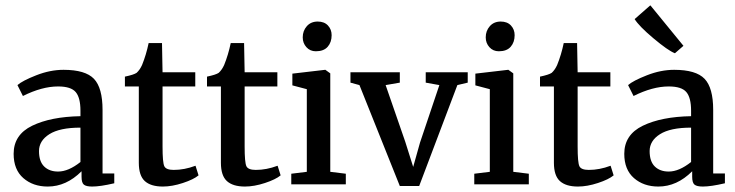

<svg xmlns="http://www.w3.org/2000/svg" viewBox="-20 -676 2695 704"><path d="M30 -112Q30 -182 98 -215Q166 -248 275 -250V-270Q275 -318 257.5 -338.5Q240 -359 193 -359Q134 -359 64 -324L44 -364Q62 -380 113 -400Q164 -420 213 -420Q293 -420 324.5 -387Q356 -354 356 -273V-40H399V-4Q348 8 318 8Q296 8 287.5 1Q279 -6 279 -28V-48Q223 8 155 8Q101 8 65.5 -23Q30 -54 30 -112ZM193 -47Q231 -47 275 -82V-208Q199 -208 161 -184Q123 -160 123 -122Q123 -84 142 -65.5Q161 -47 193 -47Z M489 -79V-359H438V-395Q471 -402 481 -409Q493 -420 501 -438Q516 -475 525 -518H574L576 -411H696V-359H576V-139Q576 -80 582.5 -66.5Q589 -53 617 -53Q656 -53 696 -68H697L708 -33Q690 -18 650.5 -5Q611 8 577 8Q533 8 511 -12Q489 -32 489 -79Z M790 -79V-359H739V-395Q772 -402 782 -409Q794 -420 802 -438Q817 -475 826 -518H875L877 -411H997V-359H877V-139Q877 -80 883.5 -66.5Q890 -53 918 -53Q957 -53 997 -68H998L1009 -33Q991 -18 951.5 -5Q912 8 878 8Q834 8 812 -12Q790 -32 790 -79Z M1048 0V-39L1105 -46V-349L1052 -363V-406L1172 -420H1173L1191 -407V-46L1248 -39V0ZM1138 -488Q1117 -488 1103.5 -503Q1090 -518 1090 -539Q1090 -563 1105 -580Q1120 -597 1145 -597Q1169 -597 1182.5 -582.5Q1196 -568 1196 -547Q1196 -521 1181.5 -504.5Q1167 -488 1138 -488Z M1446 6 1298 -364 1265 -373V-411H1446V-373L1394 -364L1466 -156L1495 -64L1520 -153L1591 -364L1541 -373V-411H1695V-373L1657 -364L1517 6Z M1719 0V-39L1776 -46V-349L1723 -363V-406L1843 -420H1844L1862 -407V-46L1919 -39V0ZM1809 -488Q1788 -488 1774.5 -503Q1761 -518 1761 -539Q1761 -563 1776 -580Q1791 -597 1816 -597Q1840 -597 1853.5 -582.5Q1867 -568 1867 -547Q1867 -521 1852.5 -504.5Q1838 -488 1809 -488Z M2011 -79V-359H1960V-395Q1993 -402 2003 -409Q2015 -420 2023 -438Q2038 -475 2047 -518H2096L2098 -411H2218V-359H2098V-139Q2098 -80 2104.5 -66.5Q2111 -53 2139 -53Q2178 -53 2218 -68H2219L2230 -33Q2212 -18 2172.5 -5Q2133 8 2099 8Q2055 8 2033 -12Q2011 -32 2011 -79Z M2269 -112Q2269 -182 2337 -215Q2405 -248 2514 -250V-270Q2514 -318 2496.5 -338.5Q2479 -359 2432 -359Q2373 -359 2303 -324L2283 -364Q2301 -380 2352 -400Q2403 -420 2452 -420Q2532 -420 2563.5 -387Q2595 -354 2595 -273V-40H2638V-4Q2587 8 2557 8Q2535 8 2526.5 1Q2518 -6 2518 -28V-48Q2462 8 2394 8Q2340 8 2304.5 -23Q2269 -54 2269 -112ZM2432 -47Q2470 -47 2514 -82V-208Q2438 -208 2400 -184Q2362 -160 2362 -122Q2362 -84 2381 -65.5Q2400 -47 2432 -47ZM2454 -481Q2429 -491 2376 -535.5Q2323 -580 2307 -606L2364 -656H2365L2486 -508L2455 -481Z"/></svg>

Font: Aikya Medium
Style: Regular
Weight: 500
Designer: Neelakash Kshetrimayum (Latin subset based on Merriweather by Eben Sorkin)
Foundry: Brand New Type
Version: Version 1.00 b005